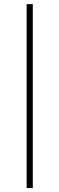

<svg xmlns="http://www.w3.org/2000/svg" viewBox="-20 -827 293 946"><path d="M141.6 99.6H111.3V-806.6H141.6Z"/></svg>

Font: Pretendard JP Thin
Style: Regular
Weight: 100
Designer: Base glyphs from Inter by Rasmus Andersson; Hangeul glyphs from Noto Sans CJK(Source Han Sans) by Jang Soo-young and Kan
Foundry: Kil Hyung-jin
Version: Version 1.309